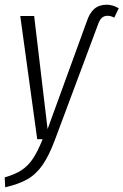

<svg xmlns="http://www.w3.org/2000/svg" viewBox="-34 -591 524 815"><path d="M-14 162Q31 149 58 131Q85 113 105 83.5Q125 54 147 0H124L52 -523H111L168 -43L334 -499Q346 -536 366.5 -553.5Q387 -571 419 -571Q444 -571 470 -556L451 -516Q437 -524 423 -524Q408 -524 398.5 -515.5Q389 -507 382 -487L199 3Q174 70 146.5 109.5Q119 149 82 170Q45 191 -12 204Z"/></svg>

Font: Fira Sans Extra Condensed Light
Style: Italic
Weight: 300
Width: 3
Italic angle: -8°
Designer: Carrois Corporate & Edenspiekermann AG
Foundry: Carrois Corporate GbR & Edenspiekermann AG
Version: Version 4.203